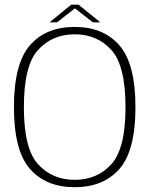

<svg xmlns="http://www.w3.org/2000/svg" viewBox="-20 -795 650 820"><path d="M299 4.5Q421.5 4.5 490 -73.5Q558.5 -151.5 558.5 -337.5Q558.5 -522.5 490 -601.2Q421.5 -680 299 -680Q176 -680 107.8 -601.5Q39.5 -523 39.5 -337.5Q39.5 -151.5 108 -73.5Q176.5 4.5 299 4.5ZM299 -27Q203.5 -27 142.8 -93.2Q82 -159.5 82 -337.5Q82 -515.5 142.8 -582Q203.5 -648.5 299 -648.5Q394.5 -648.5 455.2 -582Q516 -515.5 516 -337.5Q516 -159.5 455.2 -93.2Q394.5 -27 299 -27ZM191.5 -699.5H223.5L300 -759.5L376.5 -699.5H408.5L315.5 -775H284Z"/></svg>

Font: Anybody UltraCondensed Thin ExtraLight
Style: Regular
Weight: 250
Version: Version 1.111